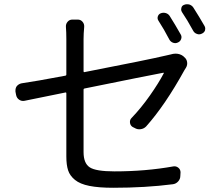

<svg xmlns="http://www.w3.org/2000/svg" viewBox="-20 -847 1040 903"><path d="M830.1 -684.6Q835.9 -674.8 832 -663.6Q828.1 -652.3 817.4 -647.5Q805.7 -641.6 793.9 -646Q782.2 -650.4 776.4 -661.1Q751 -710 725.6 -749Q718.8 -758.8 722.2 -769.5Q725.6 -780.3 735.4 -784.2Q747.1 -789.1 759.3 -785.6Q771.5 -782.2 778.3 -771.5Q803.7 -731.4 830.1 -684.6ZM373 -663.1V-511.7Q373 -506.8 377 -507.8Q678.7 -566.4 760.7 -585.9Q773.4 -588.9 782.2 -590.8Q794.9 -594.7 805.7 -594.7Q826.2 -594.7 841.8 -583L845.7 -579.1Q857.4 -570.3 859.9 -555.7Q862.3 -541 854.5 -528.3Q850.6 -522.5 847.7 -517.6Q756.8 -352.5 667 -252Q656.2 -241.2 641.1 -239.3Q626 -237.3 613.3 -245.1L603.5 -250Q592.8 -256.8 591.3 -270Q589.8 -283.2 598.6 -292Q643.6 -338.9 685.1 -397.9Q726.6 -457 750 -502Q751 -502.9 750 -504.4Q749 -505.9 748 -504.9Q674.8 -491.2 377 -430.7Q373 -429.7 373 -425.8V-131.8Q373 -79.1 401.9 -60.1Q430.7 -41 518.6 -41Q665 -41 795.9 -64.5Q808.6 -66.4 818.8 -58.1Q829.1 -49.8 829.1 -36.1L828.1 -19.5Q828.1 -4.9 817.9 6.3Q807.6 17.6 793 19.5Q664.1 36.1 512.7 36.1Q444.3 36.1 400.4 27.3Q356.4 18.6 332.5 -1Q308.6 -20.5 300.3 -45.9Q292 -71.3 292 -111.3V-408.2Q292 -413.1 288.1 -412.1Q169.9 -388.7 95.7 -373Q82 -370.1 70.3 -377.9Q58.6 -385.7 55.7 -400.4L52.7 -416Q52.7 -418.9 52.7 -421.9Q52.7 -432.6 58.6 -441.4Q67.4 -452.1 81.1 -455.1Q143.6 -463.9 288.1 -491.2Q292 -492.2 292 -496.1V-663.1Q292 -696.3 290 -720.7Q289.1 -734.4 297.9 -744.6Q306.6 -754.9 320.3 -754.9H345.7Q359.4 -754.9 368.2 -744.6Q377 -734.4 376 -720.7Q373 -688.5 373 -663.1ZM835.9 -790Q832 -795.9 832 -802.7Q832 -805.7 833 -809.6Q835 -820.3 845.7 -824.2Q852.5 -827.1 859.4 -827.1Q864.3 -827.1 869.1 -826.2Q881.8 -822.3 888.7 -812.5Q918 -766.6 941.4 -725.6Q945.3 -719.7 945.3 -712.9Q945.3 -709 944.3 -704.1Q940.4 -693.4 928.7 -688.5Q922.9 -685.5 916 -685.5Q911.1 -685.5 906.2 -687.5Q894.5 -691.4 888.7 -702.1Q860.4 -753.9 835.9 -790Z"/></svg>

Font: Gen Jyuu GothicL Regular
Style: Regular
Weight: 400
Designer: [Source Han Sans]
Ryoko NISHIZUKA  (kana & ideographs); Paul D. Hunt (Latin, Greek & Cyrillic); Wenlong ZHANG  (bopomofo
Version: Version 1.002.20150607